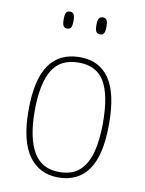

<svg xmlns="http://www.w3.org/2000/svg" viewBox="-84 -797 656 867"><g transform="rotate(10 243.5 -363.5)"><path d="M243 10Q157 10 108 -57.5Q59 -125 59 -267Q59 -406 106 -474Q153 -542 247 -542Q336 -542 382 -475Q428 -408 428 -267Q428 -125 381 -57.5Q334 10 243 10ZM243 -15Q302 -15 336 -45.5Q370 -76 385 -132.5Q400 -189 400 -267Q400 -394 364 -455.5Q328 -517 246 -517Q161 -517 124 -454.5Q87 -392 87 -267Q87 -146 124.5 -80.5Q162 -15 243 -15ZM317 -659Q306 -659 300 -667Q294 -675 294 -698Q294 -721 300 -729Q306 -737 317 -737Q329 -737 334.5 -729Q340 -721 340 -698Q340 -675 334.5 -667Q329 -659 317 -659ZM166 -659Q155 -659 149.5 -667Q144 -675 144 -698Q144 -721 149.5 -729Q155 -737 166 -737Q178 -737 183.5 -729Q189 -721 189 -698Q189 -675 183.5 -667Q178 -659 166 -659Z"/></g></svg>

Font: Noto Serif Khmer SemiCondensed Thin
Style: Regular
Weight: 250
Width: 4
Designer: Danh Hong and the Monotype Design Team
Foundry: Monotype Imaging Inc.
Version: Version 2.004